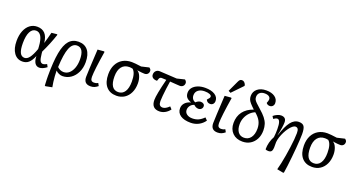

<svg xmlns="http://www.w3.org/2000/svg" viewBox="-52 -1641 5056 2712"><g transform="rotate(20 2475.5 -285.0)"><path d="M229 14Q148 14 101 -52.5Q54 -119 54 -233Q54 -319 80 -384Q106 -449 153 -485Q200 -521 262 -521Q413 -521 431 -340H432Q443 -375 455 -420Q467 -465 478 -508L556 -516L567 -511Q544 -440 511 -359.5Q478 -279 446 -214L449 -182Q456 -109 471 -80.5Q486 -52 517 -52Q525 -52 542 -58.5Q559 -65 572 -72L593 -33Q532 14 483 14Q440 14 416 -22Q392 -58 391 -125H390Q359 -51 321.5 -18.5Q284 14 229 14ZM240 -45Q279 -45 312.5 -89Q346 -133 380 -228L378 -261Q366 -463 265 -463Q209 -463 178.5 -403.5Q148 -344 148 -234Q148 -137 170.5 -91Q193 -45 240 -45Z M656 230 645 225Q642 167 641 136Q640 105 640 82Q640 -135 664.5 -267.5Q689 -400 742.5 -460.5Q796 -521 884 -521Q976 -521 1025.5 -459Q1075 -397 1075 -281Q1075 -197 1043 -130Q1011 -63 955.5 -24.5Q900 14 830 14Q805 14 776 1Q747 -12 730 -31H729Q729 5 732 48.5Q735 92 740.5 134.5Q746 177 753 211ZM827 -45Q874 -45 909.5 -76Q945 -107 965.5 -162Q986 -217 986 -288Q986 -463 881 -463Q812 -463 776 -372.5Q740 -282 732 -86Q774 -45 827 -45Z M1252 14Q1151 14 1151 -91Q1151 -123 1156 -226.5Q1161 -330 1171 -508L1264 -516L1275 -511Q1252 -369 1240 -269Q1228 -169 1228 -120Q1228 -83 1241 -67.5Q1254 -52 1283 -52Q1301 -52 1313.5 -55.5Q1326 -59 1342 -68L1363 -29Q1335 -6 1309.5 4Q1284 14 1252 14Z M1642 14Q1542 14 1487 -50.5Q1432 -115 1432 -234Q1432 -318 1463.5 -379.5Q1495 -441 1552.5 -474.5Q1610 -508 1687 -508Q1731 -508 1831 -494L1946 -521Q1962 -508 1967.5 -498.5Q1973 -489 1973 -476Q1973 -448 1955.5 -431Q1938 -414 1910 -414Q1894 -414 1867.5 -416.5Q1841 -419 1800 -425V-423Q1830 -408 1850 -359.5Q1870 -311 1870 -253Q1870 -174 1841.5 -113.5Q1813 -53 1761.5 -19.5Q1710 14 1642 14ZM1648 -43Q1712 -43 1746.5 -96.5Q1781 -150 1781 -247Q1781 -380 1728 -424Q1715 -427 1701.5 -428.5Q1688 -430 1678 -430Q1605 -430 1565 -379Q1525 -328 1525 -234Q1525 -43 1648 -43Z M2288 14Q2168 14 2168 -115Q2168 -193 2230 -438Q2191 -441 2160 -441Q2132 -441 2122 -412L2111 -381Q2071 -380 2047.5 -397Q2024 -414 2024 -444Q2024 -478 2045 -499.5Q2066 -521 2098 -521L2361 -506L2476 -534Q2503 -513 2503 -488Q2503 -460 2485 -442Q2467 -424 2438 -424Q2427 -424 2394 -426.5Q2361 -429 2288 -434Q2279 -381 2271.5 -321Q2264 -261 2259 -209.5Q2254 -158 2254 -129Q2254 -89 2268.5 -70.5Q2283 -52 2314 -52Q2356 -52 2410 -105L2442 -70Q2412 -30 2372 -8Q2332 14 2288 14Z M2758 14Q2659 14 2604 -23.5Q2549 -61 2549 -128Q2549 -174 2579.5 -208Q2610 -242 2665 -257V-259Q2617 -276 2595.5 -302.5Q2574 -329 2574 -372Q2574 -416 2601.5 -449.5Q2629 -483 2677.5 -502Q2726 -521 2788 -521Q2879 -521 2932.5 -487Q2986 -453 2986 -395Q2986 -366 2969.5 -348Q2953 -330 2926 -330Q2882 -330 2863 -372Q2885 -395 2892.5 -406.5Q2900 -418 2900 -428Q2900 -448 2871.5 -460Q2843 -472 2796 -472Q2736 -472 2700 -443.5Q2664 -415 2664 -366Q2664 -334 2680 -311Q2696 -288 2724 -280Q2738 -295 2757.5 -304.5Q2777 -314 2794 -314Q2821 -314 2837.5 -301Q2854 -288 2854 -266Q2854 -242 2837 -225.5Q2820 -209 2794 -209Q2756 -209 2723 -242Q2687 -231 2665.5 -202.5Q2644 -174 2644 -139Q2644 -100 2676 -76Q2708 -52 2759 -52Q2810 -52 2850 -70Q2890 -88 2931 -129L2966 -93Q2930 -42 2876 -14Q2822 14 2758 14Z M3162 14Q3061 14 3061 -91Q3061 -123 3066 -226.5Q3071 -330 3081 -508L3174 -516L3185 -511Q3162 -369 3150 -269Q3138 -169 3138 -120Q3138 -83 3151 -67.5Q3164 -52 3193 -52Q3211 -52 3223.5 -55.5Q3236 -59 3252 -68L3273 -29Q3245 -6 3219.5 4Q3194 14 3162 14ZM3144 -576 3110 -594 3186 -757Q3197 -781 3208 -790.5Q3219 -800 3237 -800Q3277 -800 3297 -749V-735Z M3536 14Q3442 14 3386 -42Q3330 -98 3330 -192Q3330 -292 3382.5 -362Q3435 -432 3535 -466Q3493 -505 3469.5 -532Q3446 -559 3437 -582.5Q3428 -606 3428 -633Q3428 -700 3478 -741Q3528 -782 3610 -782Q3691 -782 3739.5 -747.5Q3788 -713 3788 -655Q3788 -627 3771 -609Q3754 -591 3727 -591Q3694 -591 3674 -617Q3690 -656 3690 -675Q3690 -703 3667 -718.5Q3644 -734 3603 -734Q3557 -734 3530 -710.5Q3503 -687 3503 -646Q3503 -625 3511 -608Q3519 -591 3542.5 -567.5Q3566 -544 3612 -504Q3669 -455 3702 -413.5Q3735 -372 3749 -329.5Q3763 -287 3763 -234Q3763 -161 3734 -105Q3705 -49 3654 -17.5Q3603 14 3536 14ZM3538 -45Q3602 -45 3639 -94.5Q3676 -144 3676 -229Q3676 -291 3651 -340Q3626 -389 3567 -438Q3523 -420 3489 -384.5Q3455 -349 3436 -302.5Q3417 -256 3417 -204Q3417 -130 3449 -87.5Q3481 -45 3538 -45Z M4228 230 4134 212Q4146 170 4158.5 112Q4171 54 4182 -12Q4193 -78 4202 -143.5Q4211 -209 4216 -266Q4221 -323 4221 -362Q4221 -405 4209 -423.5Q4197 -442 4171 -442Q4152 -442 4128.5 -423Q4105 -404 4081.5 -372Q4058 -340 4038 -300.5Q4018 -261 4004.5 -220Q3991 -179 3988 -143Q3989 -94 3988 -59Q3987 -24 3974 -5Q3961 14 3925 14Q3909 14 3897 10.5Q3885 7 3883 2Q3883 -103 3935 -198Q3939 -230 3940.5 -261Q3942 -292 3942 -321Q3942 -460 3893 -460Q3869 -460 3837 -436L3814 -472Q3840 -494 3871 -507.5Q3902 -521 3927 -521Q4005 -521 4005 -444Q4005 -414 3997.5 -363.5Q3990 -313 3974 -242L3976 -241Q4023 -389 4074.5 -455Q4126 -521 4196 -521Q4252 -521 4273.5 -488.5Q4295 -456 4295 -373Q4295 -338 4291.5 -281Q4288 -224 4282.5 -156Q4277 -88 4269.5 -17.5Q4262 53 4254.5 116Q4247 179 4239 225Z M4583 14Q4483 14 4428 -50.5Q4373 -115 4373 -234Q4373 -318 4404.5 -379.5Q4436 -441 4493.5 -474.5Q4551 -508 4628 -508Q4672 -508 4772 -494L4887 -521Q4903 -508 4908.5 -498.5Q4914 -489 4914 -476Q4914 -448 4896.5 -431Q4879 -414 4851 -414Q4835 -414 4808.5 -416.5Q4782 -419 4741 -425V-423Q4771 -408 4791 -359.5Q4811 -311 4811 -253Q4811 -174 4782.5 -113.5Q4754 -53 4702.5 -19.5Q4651 14 4583 14ZM4589 -43Q4653 -43 4687.5 -96.5Q4722 -150 4722 -247Q4722 -380 4669 -424Q4656 -427 4642.5 -428.5Q4629 -430 4619 -430Q4546 -430 4506 -379Q4466 -328 4466 -234Q4466 -43 4589 -43Z"/></g></svg>

Font: Literata 12pt
Style: Italic
Weight: 400
Italic angle: -2°
Designer: Latin by Veronika Burian and Jose Scaglione. Greek by Irene Vlachou. Cyrillic by Vera Evstafieva
Foundry: TypeTogether
Version: Version 3.002